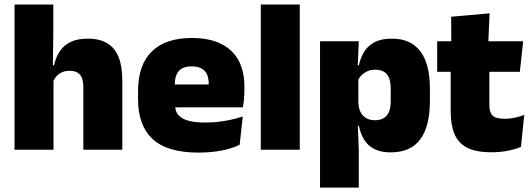

<svg xmlns="http://www.w3.org/2000/svg" viewBox="-20 -680 2411 872"><path d="M358.5 0V-283Q358.5 -306.5 352.8 -323.5Q347 -340.5 333.2 -349.5Q319.5 -358.5 295 -358.5Q276.5 -358.5 262 -352Q247.5 -345.5 237.5 -334.8Q227.5 -324 221.5 -310.5L185.5 -383.5H225.5Q233 -418 250.2 -445.2Q267.5 -472.5 298.8 -488.5Q330 -504.5 378.5 -504.5Q432.5 -504.5 467.2 -483.5Q502 -462.5 518.8 -420.2Q535.5 -378 535.5 -313.5V0ZM46 0V-659.5H222V-516.5L219.5 -345.5L223 -331.5V0Z M881 13Q739.5 13 673.2 -48.5Q607 -110 607 -228.5V-267Q607 -384.5 669.2 -446Q731.5 -507.5 851 -507.5Q930.5 -507.5 983.5 -481.2Q1036.5 -455 1063.2 -405.8Q1090 -356.5 1090 -287V-271.5Q1090 -251.5 1088.2 -230.8Q1086.5 -210 1083 -192.5H924.5Q926.5 -223 927.2 -250Q928 -277 928 -298.5Q928 -324.5 920 -342.2Q912 -360 895 -369.2Q878 -378.5 851 -378.5Q810.5 -378.5 792.2 -357.5Q774 -336.5 774 -298V-253.5L775 -234.5V-203.5Q775 -188 780.5 -173.5Q786 -159 800.8 -147.8Q815.5 -136.5 842.8 -130Q870 -123.5 913.5 -123.5Q958 -123.5 1000.5 -130.8Q1043 -138 1082.5 -151L1068.5 -22.5Q1034 -5.5 986.2 3.8Q938.5 13 881 13ZM700.5 -192.5V-296.5H1047.5V-192.5Z M1164.5 0V-659.5H1341.5V0Z M1754.5 12Q1710 12 1680.5 -3Q1651 -18 1634 -45.2Q1617 -72.5 1610 -109H1567.5L1607.5 -216.5Q1608 -191 1616.8 -172.5Q1625.5 -154 1642.2 -144Q1659 -134 1683 -134Q1718.5 -134 1736.5 -155.2Q1754.5 -176.5 1754.5 -219V-279Q1754.5 -322 1737 -342.8Q1719.5 -363.5 1684 -363.5Q1665 -363.5 1649 -356.5Q1633 -349.5 1621.5 -337.8Q1610 -326 1604.5 -311.5L1564 -383.5H1610Q1617 -417.5 1634 -445Q1651 -472.5 1681.5 -488.5Q1712 -504.5 1760 -504.5Q1845 -504.5 1888.8 -447.5Q1932.5 -390.5 1932.5 -275.5V-223Q1932.5 -106.5 1888.8 -47.2Q1845 12 1754.5 12ZM1433.5 172V-492.5H1609.5L1603.5 -352L1607.5 -340V-158L1604.5 -128.5L1609.5 0V172Z M2210.5 11.5Q2142 11.5 2101.8 -9.2Q2061.5 -30 2044.2 -71Q2027 -112 2027 -172V-436H2202.5V-202Q2202.5 -170 2217 -155.2Q2231.5 -140.5 2274 -140.5Q2297 -140.5 2319.8 -145.8Q2342.5 -151 2361 -158L2346 -13Q2320 -2 2286 4.8Q2252 11.5 2210.5 11.5ZM1965.5 -354V-492.5H2356L2341 -354ZM2029.5 -480.5 2029 -604 2203.5 -619.5 2197.5 -480.5Z"/></svg>

Font: Anek Bangla ExtraBold
Style: Regular
Weight: 800
Designer: Sulekha Rajkumar (Bangla), Yesha Goshar (Latin)
Foundry: Ek Type
Version: Version 1.003